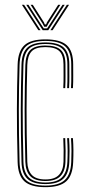

<svg xmlns="http://www.w3.org/2000/svg" viewBox="-20 -769 366 795"><path d="M168 6Q108 6 81.2 -18.1Q54.5 -42.2 53 -98Q51.2 -161.2 50.6 -215.1Q50 -269 50 -317Q50 -365 50.9 -410.1Q51.8 -455.2 53 -501Q54.5 -556.8 80.9 -581.4Q107.2 -606 168 -606Q229.8 -606 256.4 -581.9Q283 -557.8 283 -502Q283 -479.5 283.2 -455.1Q283.5 -430.8 282 -404H274Q275.5 -431 275.2 -454Q275 -477 275 -502Q275 -554.2 250.2 -576.9Q225.5 -599.5 168 -599.5Q110.5 -599.5 86.5 -575.9Q62.5 -552.2 61 -500.8Q59.8 -455 58.9 -409.8Q58 -364.5 58 -316.6Q58 -268.8 58.6 -215Q59.2 -161.2 61 -98.2Q62.2 -46.8 87.2 -23.6Q112.2 -0.5 168 -0.5Q223.2 -0.5 248.1 -23.6Q273 -46.8 275 -98.2Q276 -120 276 -143.1Q276 -166.2 274 -197H282Q283.8 -171 284 -147.8Q284.2 -124.5 283 -98Q280.8 -42.2 254.1 -18.1Q227.5 6 168 6ZM168 -6.8Q116.2 -6.8 93.2 -28.9Q70.2 -51 69 -98.5Q67.2 -162 66.6 -215.9Q66 -269.8 66 -317.4Q66 -365 66.9 -409.9Q67.8 -454.8 69 -500.5Q70.2 -549.8 93.1 -571.5Q116 -593.2 168 -593.2Q221 -593.2 244 -572.1Q267 -551 267 -502Q267 -477 267.2 -454Q267.5 -431 266 -404H258Q259.5 -431 259.2 -454Q259 -477 259 -502Q259 -547.5 237.9 -567.1Q216.8 -586.8 168 -586.8Q118 -586.8 98.1 -565.5Q78.2 -544.2 77 -500.2Q75.8 -454.2 74.9 -409.4Q74 -364.5 74 -317Q74 -269.5 74.6 -215.9Q75.2 -162.2 77 -98.8Q78.2 -55.5 99.4 -34.4Q120.5 -13.2 168 -13.2Q215.5 -13.2 236.4 -34.6Q257.2 -56 259 -99Q260.2 -124.5 260 -146.4Q259.8 -168.2 258 -197H266Q268 -166 268 -143.6Q268 -121.2 267 -98.5Q265.2 -51 242.1 -28.9Q219 -6.8 168 -6.8ZM168 -19.5Q124.5 -19.5 105.4 -39.6Q86.2 -59.8 85 -98.8Q83.2 -162.5 82.6 -216.2Q82 -270 82 -317.5Q82 -365 82.9 -409.8Q83.8 -454.5 85 -500.2Q86.2 -542.8 105.2 -561.6Q124.2 -580.5 168 -580.5Q212.5 -580.5 231.8 -562.2Q251 -544 251 -502Q251 -481.5 251.2 -456.4Q251.5 -431.2 250 -404H242Q243.5 -431.2 243.2 -456.4Q243 -481.5 243 -502Q243 -540.8 225.6 -557.4Q208.2 -574 168 -574Q127.5 -574 110.9 -556.2Q94.2 -538.5 93 -500Q91.8 -454.2 90.9 -409.4Q90 -364.5 90 -317Q90 -269.5 90.6 -216Q91.2 -162.5 93 -99Q94 -64.2 111.4 -45.1Q128.8 -26 168 -26Q206.8 -26 224.4 -45.2Q242 -64.5 243 -99.5Q243.8 -124.8 243.5 -147.8Q243.2 -170.8 242 -197H250Q251.5 -165.8 251.6 -144.8Q251.8 -123.8 251 -99.2Q249.8 -60 230.4 -39.8Q211 -19.5 168 -19.5ZM70.8 -749H79.8L147.8 -644H138.8ZM88.8 -749H97.8L151 -666.5L161.2 -651.5H175.2L185.2 -666.5L238.8 -749H247.8L179.8 -644H156.8ZM106.8 -749H115.8L162.5 -675.8L165.2 -668H171.2L174 -675.8L220.8 -749H229.8L180.2 -671.2L173.2 -658.2H163.2L156.5 -671.2ZM256.8 -749H265.8L197.8 -644H188.8Z"/></svg>

Font: Big Shoulders Inline Text Thin Thin
Style: Regular
Weight: 250
Version: Version 2.002